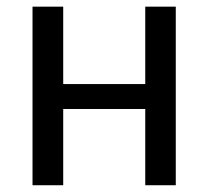

<svg xmlns="http://www.w3.org/2000/svg" viewBox="-20 -548 617 568"><path d="M500 0H409.7V-225.6H167V0H76.2V-528.3H167V-299.3H409.7V-528.3H500Z"/></svg>

Font: Mardoto
Style: Regular
Weight: 400
Designer: Christian Robertson, Vahan Hovhannisyan
Foundry: Google
Version: Version 1.000